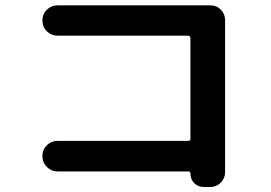

<svg xmlns="http://www.w3.org/2000/svg" viewBox="-20 -707 1040 736"><path d="M200.2 -49.8Q176.8 -49.8 159.7 -66.9Q142.6 -84 142.6 -107.4V-110.4Q142.6 -133.8 159.7 -150.4Q176.8 -167 200.2 -167H701.2Q710 -167 710 -174.8V-560.5Q710 -569.3 701.2 -570.3H200.2Q176.8 -570.3 159.7 -586.9Q142.6 -603.5 142.6 -627V-629.9Q142.6 -653.3 159.7 -669.9Q176.8 -686.5 200.2 -686.5H787.1Q810.5 -686.5 826.7 -669.9Q842.8 -653.3 842.8 -629.9V-46.9Q842.8 -23.4 826.2 -6.8Q809.6 9.8 787.1 9.8H761.7Q739.3 9.8 724.6 -4.9Q710 -19.5 710 -42Q710 -49.8 702.1 -49.8Z"/></svg>

Font: Rounded Mgen+ 2m bold
Style: Bold
Weight: 700
Designer: [Source Han Sans]
Ryoko NISHIZUKA  (kana & ideographs); Paul D. Hunt (Latin, Greek & Cyrillic); Wenlong ZHANG  (bopomofo
Version: Version 1.059.20150602